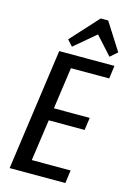

<svg xmlns="http://www.w3.org/2000/svg" viewBox="-138 -1001 723 1068"><g transform="rotate(15 223.5 -467.5)"><path d="M115 -75H361L351 0H30L128 -700H446L436 -625H193L224 -685L176 -345L159 -385H388L378 -313H149L177 -353L129 -15ZM159 -776 304 -935H347L447 -778L406 -742L293 -867H338L190 -742Z"/></g></svg>

Font: Pathway Extreme Condensed Medium
Style: Italic
Weight: 500
Width: 3
Italic angle: -8°
Version: Version 1.001;gftools[0.9.26]